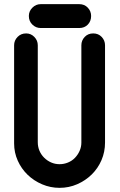

<svg xmlns="http://www.w3.org/2000/svg" viewBox="-20 -897 577 925"><path d="M176 -762Q153 -762 136 -778.5Q119 -795 119 -820Q119 -843 136 -860Q153 -877 176 -877H362Q387 -877 403 -860Q419 -843 419 -820Q419 -795 403 -778.5Q387 -762 362 -762ZM162 -212Q162 -190 170 -171Q178 -152 192.5 -137.5Q207 -123 226 -114.5Q245 -106 267 -106Q288 -106 307.5 -114Q327 -122 341 -136.5Q355 -151 363.5 -170Q372 -189 372 -210V-679Q372 -702 388 -719Q404 -736 429 -736Q454 -736 470 -719Q486 -702 486 -679V-210Q486 -165 469 -125.5Q452 -86 422 -56.5Q392 -27 352 -9.5Q312 8 267 8Q223 8 183 -9Q143 -26 113 -55Q83 -84 65.5 -123Q48 -162 48 -206V-679Q48 -702 64.5 -719Q81 -736 106 -736Q129 -736 145.5 -719Q162 -702 162 -679Z"/></svg>

Font: VDS
Style: Bold
Weight: 700
Designer: artmaker
Foundry: artmaker
Version: Version 1.000 2009 initial release